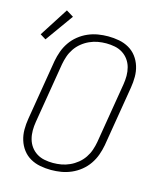

<svg xmlns="http://www.w3.org/2000/svg" viewBox="-121 -906 842 1002"><g transform="rotate(15 300.0 -405.0)"><path d="M250 8Q220 8 191 2.5Q162 -3 137.5 -17Q113 -31 96 -53.5Q79 -76 70.5 -103.5Q62 -131 62 -160.5Q62 -190 67 -220L121 -546Q126 -573 135.5 -599.5Q145 -626 161.5 -650Q178 -674 201 -692.5Q224 -711 250.5 -722.5Q277 -734 304.5 -738.5Q332 -743 359 -743Q389 -743 418 -737.5Q447 -732 471.5 -718Q496 -704 513 -681.5Q530 -659 538.5 -631.5Q547 -604 547 -574.5Q547 -545 542 -515L488 -189Q483 -162 473.5 -135.5Q464 -109 447.5 -85Q431 -61 408 -42.5Q385 -24 358.5 -12.5Q332 -1 304.5 3.5Q277 8 250 8ZM250 -30Q273 -30 295.5 -34Q318 -38 340 -48Q362 -58 381 -73.5Q400 -89 413.5 -109Q427 -129 434.5 -151Q442 -173 446 -195L500 -521Q504 -545 504 -568.5Q504 -592 498 -614Q492 -636 479 -654Q466 -672 447 -684Q428 -696 405 -700.5Q382 -705 359 -705Q336 -705 313.5 -701Q291 -697 269 -687Q247 -677 228 -661.5Q209 -646 195.5 -626Q182 -606 174.5 -584Q167 -562 163 -540L109 -214Q105 -190 105 -166.5Q105 -143 111 -121Q117 -99 130 -81Q143 -63 162 -51Q181 -39 204 -34.5Q227 -30 250 -30ZM46 -643 15 -662 115 -818 154 -794Z"/></g></svg>

Font: Iosevka SS04 XLt Ex
Style: Italic
Weight: 200
Width: 7
Italic angle: -9°
Monospace: yes
Designer: Belleve Invis
Foundry: Belleve Invis
Version: Version 19.0.0; ttfautohint (v1.8.4)